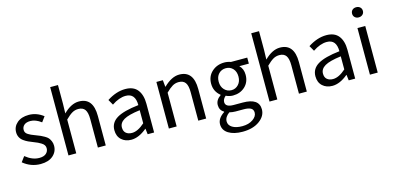

<svg xmlns="http://www.w3.org/2000/svg" viewBox="-87 -1353 4430 2161"><g transform="rotate(-15 2127.5 -273.0)"><path d="M234.4 12.7Q121.1 12.7 31.2 -61.5L76.2 -122.1Q155.3 -57.6 237.3 -57.6Q289.1 -57.6 316.4 -81.5Q343.8 -105.5 343.8 -142.6Q343.8 -162.1 334 -177.7Q324.2 -193.4 302.7 -206.5Q281.2 -219.7 265.6 -227.1Q250 -234.4 219.7 -246.1Q184.6 -259.8 161.1 -270.5Q137.7 -281.2 111.3 -299.8Q85 -318.4 71.3 -344.7Q57.6 -371.1 57.6 -403.3Q57.6 -469.7 108.4 -513.2Q159.2 -556.6 245.1 -556.6Q335.9 -556.6 414.1 -496.1L370.1 -436.5Q304.7 -485.4 245.1 -485.4Q196.3 -485.4 171.4 -463.4Q146.5 -441.4 146.5 -407.2Q146.5 -389.6 154.3 -376.5Q162.1 -363.3 180.2 -352.1Q198.2 -340.8 211.9 -335Q225.6 -329.1 252.9 -318.4Q261.7 -315.4 265.6 -313.5Q298.8 -300.8 314.5 -293.9Q330.1 -287.1 356.9 -272Q383.8 -256.8 397 -241.7Q410.2 -226.6 420.9 -202.1Q431.6 -177.7 431.6 -148.4Q431.6 -79.1 379.4 -33.2Q327.1 12.7 234.4 12.7Z M559.6 0V-795.9H650.4V-578.1L647.5 -465.8Q738.3 -556.6 828.1 -556.6Q994.1 -556.6 994.1 -343.8V0H902.3V-332Q902.3 -408.2 877.9 -442.4Q853.5 -476.6 799.8 -476.6Q760.7 -476.6 727.5 -457Q694.3 -437.5 650.4 -393.6V0Z M1291 12.7Q1220.7 12.7 1176.3 -28.3Q1131.8 -69.3 1131.8 -140.6Q1131.8 -228.5 1211.4 -276.4Q1291 -324.2 1465.8 -343.8Q1465.8 -481.4 1354.5 -481.4Q1277.3 -481.4 1191.4 -422.9L1155.3 -486.3Q1263.7 -556.6 1369.1 -556.6Q1464.8 -556.6 1511.2 -497.6Q1557.6 -438.5 1557.6 -334V0H1482.4L1474.6 -65.4H1471.7Q1377.9 12.7 1291 12.7ZM1317.4 -59.6Q1384.8 -59.6 1465.8 -131.8V-284.2Q1333 -267.6 1277.3 -234.9Q1221.7 -202.1 1221.7 -147.5Q1221.7 -103.5 1248 -81.5Q1274.4 -59.6 1317.4 -59.6Z M1729.5 0V-543H1804.7L1812.5 -464.8H1815.4Q1909.2 -556.6 1998 -556.6Q2164.1 -556.6 2164.1 -343.8V0H2072.3V-332Q2072.3 -408.2 2047.9 -442.4Q2023.4 -476.6 1969.7 -476.6Q1930.7 -476.6 1897.5 -457Q1864.3 -437.5 1820.3 -393.6V0Z M2523.4 250Q2421.9 250 2359.9 211.4Q2297.9 172.9 2297.9 103.5Q2297.9 34.2 2378.9 -18.6V-23.4Q2329.1 -51.8 2329.1 -112.3Q2329.1 -170.9 2389.6 -212.9V-216.8Q2319.3 -273.4 2319.3 -363.3Q2319.3 -450.2 2378.4 -503.4Q2437.5 -556.6 2523.4 -556.6Q2561.5 -556.6 2598.6 -543H2788.1V-472.7H2676.8Q2720.7 -430.7 2720.7 -361.3Q2720.7 -276.4 2664.6 -224.1Q2608.4 -171.9 2523.4 -171.9Q2483.4 -171.9 2442.4 -191.4Q2407.2 -161.1 2407.2 -126Q2407.2 -67.4 2502 -67.4H2608.4Q2796.9 -67.4 2796.9 61.5Q2796.9 139.6 2721.2 194.8Q2645.5 250 2523.4 250ZM2523.4 -234.4Q2571.3 -234.4 2604.5 -270Q2637.7 -305.7 2637.7 -363.3Q2637.7 -420.9 2605.5 -455.6Q2573.2 -490.2 2523.4 -490.2Q2473.6 -490.2 2440.4 -456.1Q2407.2 -421.9 2407.2 -363.3Q2407.2 -305.7 2440.9 -270Q2474.6 -234.4 2523.4 -234.4ZM2536.1 188.5Q2611.3 188.5 2660.2 154.3Q2709 120.1 2709 76.2Q2709 40 2681.6 24.4Q2654.3 8.8 2597.7 8.8H2503.9Q2470.7 8.8 2433.6 0Q2377.9 40 2377.9 91.8Q2377.9 135.7 2420.4 162.1Q2462.9 188.5 2536.1 188.5Z M2902.3 0V-795.9H2993.2V-578.1L2990.2 -465.8Q3081.1 -556.6 3170.9 -556.6Q3336.9 -556.6 3336.9 -343.8V0H3245.1V-332Q3245.1 -408.2 3220.7 -442.4Q3196.3 -476.6 3142.6 -476.6Q3103.5 -476.6 3070.3 -457Q3037.1 -437.5 2993.2 -393.6V0Z M3633.8 12.7Q3563.5 12.7 3519 -28.3Q3474.6 -69.3 3474.6 -140.6Q3474.6 -228.5 3554.2 -276.4Q3633.8 -324.2 3808.6 -343.8Q3808.6 -481.4 3697.3 -481.4Q3620.1 -481.4 3534.2 -422.9L3498 -486.3Q3606.4 -556.6 3711.9 -556.6Q3807.6 -556.6 3854 -497.6Q3900.4 -438.5 3900.4 -334V0H3825.2L3817.4 -65.4H3814.5Q3720.7 12.7 3633.8 12.7ZM3660.2 -59.6Q3727.5 -59.6 3808.6 -131.8V-284.2Q3675.8 -267.6 3620.1 -234.9Q3564.5 -202.1 3564.5 -147.5Q3564.5 -103.5 3590.8 -81.5Q3617.2 -59.6 3660.2 -59.6Z M4072.3 0V-543H4163.1V0ZM4055.7 -713.9Q4055.7 -741.2 4073.2 -757.3Q4090.8 -773.4 4118.2 -773.4Q4145.5 -773.4 4163.6 -757.3Q4181.6 -741.2 4181.6 -713.9Q4181.6 -688.5 4163.6 -671.9Q4145.5 -655.3 4118.2 -655.3Q4090.8 -655.3 4073.2 -671.9Q4055.7 -688.5 4055.7 -713.9Z"/></g></svg>

Font: GenYoGothic TW TTF Regular
Style: Regular
Weight: 400
Version: Version 1.300